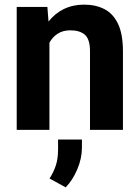

<svg xmlns="http://www.w3.org/2000/svg" viewBox="-20 -558 601 825"><path d="M282.2 -427.7Q250.5 -427.7 228 -413.3Q205.6 -398.9 192.4 -374.5V0H51.8V-528.3H183.6L188.5 -465.3Q215.8 -500.5 254.6 -519.3Q293.5 -538.1 341.3 -538.1Q391.1 -538.1 428.7 -518.8Q466.3 -499.5 487.3 -455.3Q508.3 -411.1 508.3 -336.9V0H366.7V-337.4Q366.7 -389.6 344.7 -408.7Q322.8 -427.7 282.2 -427.7ZM332 41.5V76.7Q332 122.6 312 169.7Q292 216.8 262.2 247.1L192.9 209Q210 182.6 219.7 153.6Q229.5 124.5 229.5 83.5V41.5Z"/></svg>

Font: Vazirmatn FD
Style: Bold
Weight: 700
Designer: Saber Rastikerdar
Foundry: Saber Rastikerdar
Version: Version 33.001